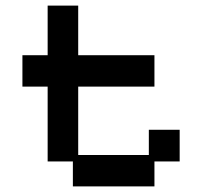

<svg xmlns="http://www.w3.org/2000/svg" viewBox="-20 -653 722 685"><path d="M240 12V-77H150V-344H60V-456H150V-633H259V-456H531V-344H259V-100H511V-190H621V-77H531V12Z"/></svg>

Font: Pixelify Sans Medium
Style: Regular
Weight: 500
Designer: Stefie Justprince
Foundry: Typecalism Foundryline
Version: Version 1.000;February 13, 2025;FontCreator 15.0.0.3015 64-b